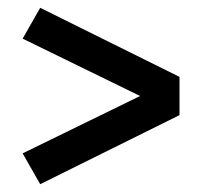

<svg xmlns="http://www.w3.org/2000/svg" viewBox="-20 -586 540 492"><path d="M83 -114 38 -193 339 -340 38 -487 83 -566 440 -389V-291Z"/></svg>

Font: Zed Mono Semibold
Style: Regular
Weight: 600
Monospace: yes
Designer: Belleve Invis
Foundry: Belleve Invis
Version: Version 1.0.0; ttfautohint (v1.8.4)